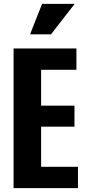

<svg xmlns="http://www.w3.org/2000/svg" viewBox="-20 -970 460 990"><path d="M50 0V-720H192V0ZM122 0V-110H382V0ZM122 -317V-425H364V-317ZM122 -610V-720H374V-610ZM243 -793H135L197 -950H365Z"/></svg>

Font: Instrument Sans Condensed
Style: Bold
Weight: 700
Width: 3
Designer: Rodrigo Fuenzalida
Foundry: fragTYPE
Version: Version 1.000;gftools[0.9.28]